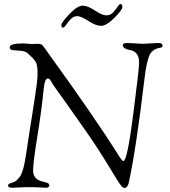

<svg xmlns="http://www.w3.org/2000/svg" viewBox="-20 -925 844 951"><path d="M577 -905Q586 -905 586 -890.5Q586 -876 546.5 -836.5Q507 -797 481 -797Q455 -797 418 -821Q381 -845 362.5 -845Q344 -845 330.5 -830.5Q317 -816 307.5 -802Q298 -788 291 -788Q284 -788 284 -801Q284 -814 324 -855.5Q364 -897 389 -897Q414 -897 450 -873Q486 -849 506.5 -849Q527 -849 540 -863Q553 -877 562 -891Q571 -905 577 -905ZM107 2 42 5Q20 5 20 -6Q20 -15 34 -18Q54 -24 62 -31.5Q70 -39 76.5 -47Q83 -55 88 -68.5Q93 -82 96 -92.5Q99 -103 103.5 -127.5Q108 -152 110.5 -169Q113 -186 119 -225Q125 -264 128 -285Q131 -306 139.5 -356.5Q148 -407 152 -437Q166 -527 166 -555.5Q166 -584 164 -595Q162 -606 160 -612Q158 -618 151 -626.5Q144 -635 142 -637.5Q140 -640 129.5 -649.5Q119 -659 117 -661Q105 -672 82 -673.5Q59 -675 43.5 -676.5Q28 -678 28 -691Q28 -710 95 -710L137 -707L167 -708Q184 -708 190.5 -700.5Q197 -693 199 -690Q201 -687 206.5 -679.5Q212 -672 216 -666Q453 -338 565 -159Q585 -127 591 -127Q610 -127 639.5 -355.5Q669 -584 669 -614Q669 -644 656.5 -659Q644 -674 628 -676Q588 -683 588 -702Q588 -712 613 -712L689 -708L759 -712Q775 -712 780 -709Q785 -706 785 -700.5Q785 -695 783.5 -693Q782 -691 778 -689.5Q774 -688 771 -688Q730 -681 717 -643Q704 -605 696 -538Q654 -185 618 -21Q617 -13 611 -3.5Q605 6 597.5 6Q590 6 582 -3Q574 -12 559 -36Q544 -60 526 -90Q462 -195 412.5 -265.5Q363 -336 333.5 -378Q304 -420 288.5 -441.5Q273 -463 260 -481Q239 -510 232.5 -523Q226 -536 216 -536Q202 -536 197 -489Q186 -378 165 -249.5Q144 -121 144 -80.5Q144 -40 183 -28Q187 -27 194.5 -25Q202 -23 206 -22Q210 -21 215 -19Q224 -15 224 -7Q224 5 207 5Q202 5 181 3.5Q160 2 107 2Z"/></svg>

Font: Sorts Mill Goudy
Style: Italic
Weight: 400
Italic angle: -7.40001°
Version: Version 003.101